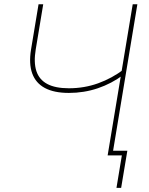

<svg xmlns="http://www.w3.org/2000/svg" viewBox="-20 -748 717 924"><path d="M311.5 -300.8Q240.2 -300.8 196 -324.5Q151.9 -348.1 135 -394.8Q118.2 -441.4 129.4 -509.8L165.5 -727.5H188L151.9 -509.8Q141.6 -447.8 155 -406.2Q168.5 -364.7 207.3 -344Q246.1 -323.2 311.5 -323.2Q385.7 -323.2 452.4 -347.2Q519 -371.1 577.6 -415.5L572.8 -387.2Q517.1 -345.7 450.7 -323.2Q384.3 -300.8 311.5 -300.8ZM498 0 618.7 -727.5H641.1L520.5 0ZM540.5 156.2 566.4 0H513.7L517.6 -22.5H592.8L563 156.2Z"/></svg>

Font: Inter 18pt Thin
Style: Italic
Weight: 250
Italic angle: -9.3988°
Version: Version 4.001;git-66647c0bb